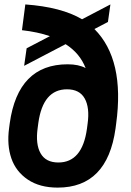

<svg xmlns="http://www.w3.org/2000/svg" viewBox="-20 -833 593 866"><path d="M79.1 -696.8 94.2 -813Q256.8 -801.3 350.1 -746.1L478 -813L466.8 -733.9L405.8 -702.1Q543.5 -564.5 503.9 -274.9L501 -252.9Q463.9 13.2 240.2 13.2Q159.2 13.2 105.5 -22.9Q51.8 -59.1 31.2 -118.9Q10.7 -178.7 21 -254.9L23.9 -276.9Q61 -543 285.2 -543Q334.5 -543 366.2 -525.9Q340.3 -592.8 275.9 -633.8L88.9 -536.1L100.1 -615.2L205.1 -669.9Q149.4 -689 79.1 -696.8ZM243.2 -100.1Q351.1 -100.1 372.1 -252L375 -273.9Q385.3 -347.2 362.1 -388.7Q338.9 -430.2 282.2 -430.2Q173.8 -430.2 152.8 -277.8L149.9 -255.9Q139.6 -182.6 163.1 -141.4Q186.5 -100.1 243.2 -100.1Z"/></svg>

Font: Cooper Hewitt
Style: Semibold Italic
Weight: 710
Designer: Village Type and Design LLC
Foundry: Cooper Hewitt Smithsonian Design Museum
Version: 1.000